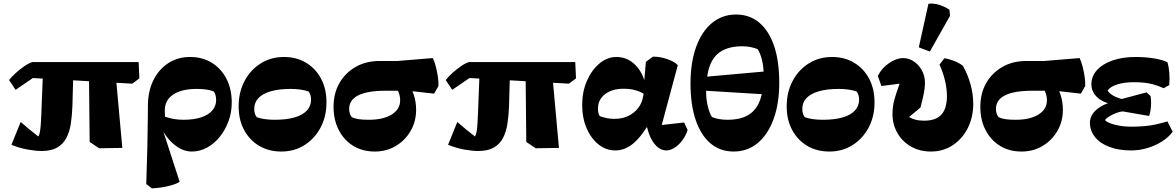

<svg xmlns="http://www.w3.org/2000/svg" viewBox="-20 -815 6483 1058"><path d="M66 -320 30 -374Q43 -391 66 -412Q89 -433 114.5 -450.5Q140 -468 159 -473H744L748 -383L709 -354L161 -385ZM210 17Q178 17 134.5 9.5Q91 2 43 -17L94 -143Q117 -123 141.5 -102.5Q166 -82 191 -63Q198 -73 201 -94Q204 -115 205.5 -141.5Q207 -168 208 -194L218 -450L385 -448L379 -231Q377 -177 370 -132Q363 -87 345 -53.5Q327 -20 294.5 -1.5Q262 17 210 17ZM526 2 474 -33 470 -439 614 -442 654 0Z M817 223 786 199 792 -7Q793 -61 793.5 -98Q794 -135 794.5 -166Q795 -197 795 -230Q795 -311 824.5 -371.5Q854 -432 906.5 -466.5Q959 -501 1027 -501Q1096 -501 1147.5 -469Q1199 -437 1228 -380.5Q1257 -324 1257 -250Q1257 -195 1239 -146.5Q1221 -98 1190.5 -60.5Q1160 -23 1120.5 -1.5Q1081 20 1037 20Q985 20 937.5 -20.5Q890 -61 861 -126L881 -175Q907 -165 934.5 -160Q962 -155 990 -155Q1049 -155 1089 -168.5Q1129 -182 1150 -206.5Q1171 -231 1171 -264Q1171 -278 1167.5 -290.5Q1164 -303 1158 -311Q1139 -319 1114.5 -322Q1090 -325 1063 -325Q981 -325 934.5 -294Q888 -263 888 -206Q888 -188 889 -172.5Q890 -157 892 -142L870 -121L970 187Q948 201 904.5 211Q861 221 817 223Z M1530 20Q1461 20 1408 -11.5Q1355 -43 1325 -99Q1295 -155 1295 -229Q1295 -307 1327.5 -368.5Q1360 -430 1416.5 -465.5Q1473 -501 1545 -501Q1614 -501 1667 -469Q1720 -437 1749.5 -381Q1779 -325 1779 -251Q1779 -173 1746.5 -112Q1714 -51 1658 -15.5Q1602 20 1530 20ZM1493 -155Q1559 -155 1603.5 -168Q1648 -181 1671 -206Q1694 -231 1694 -265Q1694 -294 1680 -311Q1660 -318 1635 -321.5Q1610 -325 1582 -325Q1517 -325 1472 -312Q1427 -299 1404 -274.5Q1381 -250 1381 -216Q1381 -186 1395 -169Q1415 -162 1440 -158.5Q1465 -155 1493 -155Z M2045 20Q1978 20 1927 -11Q1876 -42 1847 -98Q1818 -154 1818 -226Q1818 -301 1850.5 -357.5Q1883 -414 1940 -446.5Q1997 -479 2072 -479H2170L2365 -495Q2374 -477 2381.5 -448.5Q2389 -420 2393 -391Q2397 -362 2396 -341L2372 -299L2229 -315H2105Q2004 -315 1954 -289.5Q1904 -264 1904 -215Q1904 -202 1907.5 -190.5Q1911 -179 1918 -170Q1933 -162 1955 -158.5Q1977 -155 2013 -155Q2092 -155 2138.5 -184Q2185 -213 2185 -262Q2185 -287 2175 -310Q2165 -333 2147 -348L2223 -364Q2248 -330 2260.5 -291.5Q2273 -253 2273 -210Q2273 -146 2243 -94Q2213 -42 2161.5 -11Q2110 20 2045 20Z M2472 -320 2436 -374Q2449 -391 2472 -412Q2495 -433 2520.5 -450.5Q2546 -468 2565 -473H3150L3154 -383L3115 -354L2567 -385ZM2616 17Q2584 17 2540.5 9.5Q2497 2 2449 -17L2500 -143Q2523 -123 2547.5 -102.5Q2572 -82 2597 -63Q2604 -73 2607 -94Q2610 -115 2611.5 -141.5Q2613 -168 2614 -194L2624 -450L2791 -448L2785 -231Q2783 -177 2776 -132Q2769 -87 2751 -53.5Q2733 -20 2700.5 -1.5Q2668 17 2616 17ZM2932 2 2880 -33 2876 -439 3020 -442 3060 0Z M3371 14Q3319 14 3277.5 -19.5Q3236 -53 3212 -109.5Q3188 -166 3188 -237Q3188 -309 3214 -369Q3240 -429 3283 -465Q3326 -501 3377 -501Q3437 -501 3481 -457Q3525 -413 3539 -339L3543 -288Q3517 -307 3486 -316.5Q3455 -326 3416 -326Q3353 -326 3314 -296Q3275 -266 3275 -216Q3275 -203 3277.5 -192.5Q3280 -182 3285 -175Q3305 -168 3324.5 -164Q3344 -160 3366 -160Q3408 -160 3441 -175.5Q3474 -191 3496 -219Q3518 -247 3524 -284L3530 -319L3528 -345L3539 -474L3578 -503Q3617 -503 3656.5 -489.5Q3696 -476 3715 -456L3617 -91L3606 -124L3750 -140L3769 -99Q3760 -69 3741 -43Q3722 -17 3698 -1.5Q3674 14 3652 14Q3622 14 3597 -10.5Q3572 -35 3556.5 -77Q3541 -119 3538 -174L3572 -113H3505L3560 -141Q3515 -62 3469 -24Q3423 14 3371 14Z M4023 20Q3948 20 3895 -25Q3842 -70 3813.5 -154Q3785 -238 3785 -355Q3785 -471 3816 -556.5Q3847 -642 3903.5 -688.5Q3960 -735 4036 -735Q4110 -735 4163.5 -690.5Q4217 -646 4245.5 -562Q4274 -478 4274 -360Q4274 -245 4243 -159.5Q4212 -74 4155.5 -27Q4099 20 4023 20ZM3988 -155Q4059 -155 4103 -181Q4147 -207 4167.5 -261.5Q4188 -316 4188 -403Q4188 -447 4179 -484Q4170 -521 4155 -544Q4139 -551 4117 -555.5Q4095 -560 4071 -560Q4001 -560 3956.5 -534Q3912 -508 3891.5 -453Q3871 -398 3871 -311Q3871 -268 3880 -230.5Q3889 -193 3903 -170Q3920 -163 3942 -159Q3964 -155 3988 -155ZM4212 -294 3853 -316 3856 -391 4215 -423Z M4550 20Q4481 20 4428 -11.5Q4375 -43 4345 -99Q4315 -155 4315 -229Q4315 -307 4347.5 -368.5Q4380 -430 4436.5 -465.5Q4493 -501 4565 -501Q4634 -501 4687 -469Q4740 -437 4769.5 -381Q4799 -325 4799 -251Q4799 -173 4766.5 -112Q4734 -51 4678 -15.5Q4622 20 4550 20ZM4513 -155Q4579 -155 4623.5 -168Q4668 -181 4691 -206Q4714 -231 4714 -265Q4714 -294 4700 -311Q4680 -318 4655 -321.5Q4630 -325 4602 -325Q4537 -325 4492 -312Q4447 -299 4424 -274.5Q4401 -250 4401 -216Q4401 -186 4415 -169Q4435 -162 4460 -158.5Q4485 -155 4513 -155Z M5110 20Q5047 20 4999 -8Q4951 -36 4924.5 -83Q4898 -130 4898 -187Q4898 -207 4900.5 -227.5Q4903 -248 4911 -275Q4919 -302 4933 -342Q4947 -382 4969 -441L4970 -358L4837 -341L4817 -397Q4840 -441 4880 -468Q4920 -495 4957 -495Q4987 -495 5014 -477.5Q5041 -460 5059 -429Q5077 -398 5077 -357Q5077 -331 5070 -297Q5063 -263 5052 -222L4989 -170Q5004 -161 5024.5 -155.5Q5045 -150 5072 -150Q5138 -150 5168 -184Q5198 -218 5198 -286Q5198 -326 5187.5 -370.5Q5177 -415 5157 -459L5184 -494Q5211 -490 5239.5 -478.5Q5268 -467 5286 -452Q5314 -402 5328.5 -348.5Q5343 -295 5343 -243Q5343 -170 5313.5 -110.5Q5284 -51 5231 -15.5Q5178 20 5110 20ZM5104 -531 5043 -554 5096 -794Q5117 -797 5139 -792.5Q5161 -788 5180.5 -779Q5200 -770 5212 -761L5215 -728Z M5609 20Q5542 20 5491 -11Q5440 -42 5411 -98Q5382 -154 5382 -226Q5382 -301 5414.5 -357.5Q5447 -414 5504 -446.5Q5561 -479 5636 -479H5734L5929 -495Q5938 -477 5945.5 -448.5Q5953 -420 5957 -391Q5961 -362 5960 -341L5936 -299L5793 -315H5669Q5568 -315 5518 -289.5Q5468 -264 5468 -215Q5468 -202 5471.5 -190.5Q5475 -179 5482 -170Q5497 -162 5519 -158.5Q5541 -155 5577 -155Q5656 -155 5702.5 -184Q5749 -213 5749 -262Q5749 -287 5739 -310Q5729 -333 5711 -348L5787 -364Q5812 -330 5824.5 -291.5Q5837 -253 5837 -210Q5837 -146 5807 -94Q5777 -42 5725.5 -11Q5674 20 5609 20Z M6214 14Q6146 14 6094.5 -5Q6043 -24 6014.5 -59Q5986 -94 5986 -139Q5986 -183 6028.5 -216Q6071 -249 6137 -258L6148 -266L6298 -306L6320 -286Q6323 -270 6323 -249.5Q6323 -229 6320 -208.5Q6317 -188 6312 -176L6168 -201Q6150 -200 6130 -192Q6110 -184 6093 -174Q6076 -164 6069 -153Q6083 -138 6124 -127.5Q6165 -117 6214 -117Q6256 -117 6288 -120Q6320 -123 6349.5 -129.5Q6379 -136 6413 -146L6442 -89Q6420 -59 6383 -35.5Q6346 -12 6302 1Q6258 14 6214 14ZM6200 -228 6133 -239Q6071 -242 6032.5 -273.5Q5994 -305 5994 -351Q5994 -395 6025 -429Q6056 -463 6111 -482Q6166 -501 6237 -501Q6294 -501 6341 -493Q6388 -485 6413 -472Q6421 -446 6423.5 -413.5Q6426 -381 6423 -346L6392 -329Q6363 -342 6338.5 -349Q6314 -356 6288 -359Q6262 -362 6228 -362Q6175 -362 6137 -350Q6099 -338 6083 -316Q6091 -303 6109.5 -291Q6128 -279 6153.5 -271.5Q6179 -264 6204 -264Z"/></svg>

Font: Eczar
Style: Bold
Weight: 700
Designer: Vaibhav Singh
Foundry: Rosetta Type Foundry
Version: Version 2.000